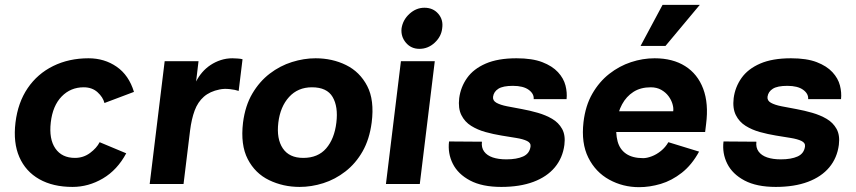

<svg xmlns="http://www.w3.org/2000/svg" viewBox="-20 -761 3540 794"><path d="M534 -381 412 -335Q406 -359 383.5 -379.5Q361 -400 326 -400Q272 -400 235 -362Q198 -324 190 -255Q182 -186 209 -147Q236 -108 290 -108Q325 -108 352.5 -128.5Q380 -149 392 -173L502 -127Q465 -58 405.5 -23Q346 12 280 12Q199 12 142.5 -20Q86 -52 60 -111.5Q34 -171 44 -254Q54 -337 94.5 -396.5Q135 -456 200 -488Q265 -520 346 -520Q412 -520 462.5 -485Q513 -450 534 -381Z M599 0 661 -508H801L791 -424Q801 -444 816 -461.5Q831 -479 850.5 -492Q870 -505 893 -512.5Q916 -520 941 -520Q949 -520 963 -519Q977 -518 983 -516L967 -385Q953 -390 930 -392.5Q907 -395 888 -391Q848 -383 823 -361Q798 -339 785 -304Q772 -269 766 -221L739 0Z M1219 12Q1151 12 1093 -16Q1035 -44 1004.5 -103Q974 -162 985 -254Q994 -324 1023.5 -374Q1053 -424 1095.5 -456.5Q1138 -489 1187.5 -504.5Q1237 -520 1285 -520Q1354 -520 1411 -492Q1468 -464 1498.5 -405.5Q1529 -347 1517 -254Q1508 -185 1479.5 -135Q1451 -85 1408.5 -52Q1366 -19 1317 -3.5Q1268 12 1219 12ZM1234 -108Q1295 -108 1329 -147.5Q1363 -187 1371 -254Q1379 -320 1355.5 -360Q1332 -400 1270 -400Q1212 -400 1175.5 -360Q1139 -320 1131 -254Q1123 -187 1149.5 -147.5Q1176 -108 1234 -108Z M1714.4 -559Q1680 -559 1658.5 -584.5Q1637 -610 1640.6 -643.7Q1646 -679 1673.5 -704Q1701 -729 1735.2 -729Q1771 -729 1792.5 -704Q1814 -679 1808.6 -643.7Q1805 -610 1777.7 -584.5Q1750.3 -559 1714.4 -559ZM1576 0 1638 -508H1778L1716 0Z M2053 12Q1974 12 1924 -14.5Q1874 -41 1852.5 -84Q1831 -127 1837 -176L1973 -175Q1970 -151 1982 -134.5Q1994 -118 2017.5 -110Q2041 -102 2074 -102Q2117 -102 2143.5 -114Q2170 -126 2174 -155Q2176 -170 2159.5 -178Q2143 -186 2115 -190.5Q2087 -195 2053.5 -200.5Q2020 -206 1987.5 -215Q1955 -224 1928.5 -240.5Q1902 -257 1888 -285Q1874 -313 1879 -355Q1885 -401 1911.5 -438.5Q1938 -476 1988.5 -498Q2039 -520 2116 -520Q2181 -520 2222.5 -504Q2264 -488 2287.5 -462.5Q2311 -437 2318.5 -407.5Q2326 -378 2323 -351H2187Q2189 -373 2166.5 -389.5Q2144 -406 2101 -406Q2060 -406 2041 -394Q2022 -382 2019 -361Q2017 -345 2033 -336Q2049 -327 2077 -321.5Q2105 -316 2138 -310Q2171 -304 2204 -294.5Q2237 -285 2263.5 -269.5Q2290 -254 2304.5 -228Q2319 -202 2314 -162Q2307 -108 2274.5 -69Q2242 -30 2186 -9Q2130 12 2053 12Z M2623 13Q2556 13 2499.5 -18Q2443 -49 2413 -109Q2383 -169 2393 -256Q2401 -324 2429.5 -373.5Q2458 -423 2499.5 -455.5Q2541 -488 2589.5 -504Q2638 -520 2687 -520Q2762 -520 2813.5 -487.5Q2865 -455 2888 -394Q2911 -333 2900 -248L2896 -215H2493L2503 -301H2764Q2766 -314 2761 -331Q2756 -348 2744.5 -363.5Q2733 -379 2714.5 -389.5Q2696 -400 2671 -400Q2629 -400 2599.5 -381Q2570 -362 2552.5 -329.5Q2535 -297 2530 -256Q2525 -210 2534 -176.5Q2543 -143 2569.5 -125Q2596 -107 2640 -107Q2655 -107 2675 -114.5Q2695 -122 2713.5 -137Q2732 -152 2744 -173L2871 -134Q2841 -79 2799.5 -46.5Q2758 -14 2712.5 -0.5Q2667 13 2623 13ZM2732 -571H2629L2720 -741H2874Z M3188 12Q3109 12 3059 -14.5Q3009 -41 2987.5 -84Q2966 -127 2972 -176L3108 -175Q3105 -151 3117 -134.5Q3129 -118 3152.5 -110Q3176 -102 3209 -102Q3252 -102 3278.5 -114Q3305 -126 3309 -155Q3311 -170 3294.5 -178Q3278 -186 3250 -190.5Q3222 -195 3188.5 -200.5Q3155 -206 3122.5 -215Q3090 -224 3063.5 -240.5Q3037 -257 3023 -285Q3009 -313 3014 -355Q3020 -401 3046.5 -438.5Q3073 -476 3123.5 -498Q3174 -520 3251 -520Q3316 -520 3357.5 -504Q3399 -488 3422.5 -462.5Q3446 -437 3453.5 -407.5Q3461 -378 3458 -351H3322Q3324 -373 3301.5 -389.5Q3279 -406 3236 -406Q3195 -406 3176 -394Q3157 -382 3154 -361Q3152 -345 3168 -336Q3184 -327 3212 -321.5Q3240 -316 3273 -310Q3306 -304 3339 -294.5Q3372 -285 3398.5 -269.5Q3425 -254 3439.5 -228Q3454 -202 3449 -162Q3442 -108 3409.5 -69Q3377 -30 3321 -9Q3265 12 3188 12Z"/></svg>

Font: Inclusive Sans
Style: Italic
Weight: 400
Italic angle: -7°
Designer: Olivia King
Foundry: Olivia King
Version: Version 2.004